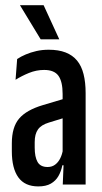

<svg xmlns="http://www.w3.org/2000/svg" viewBox="-20 -694 382 722"><path d="M216 0 219.5 -86H215.5V-300.5V-340.5Q215.5 -387 199.8 -409Q184 -431 146 -431Q117 -431 89.2 -419.8Q61.5 -408.5 38.5 -394L44.5 -472Q58.5 -481.5 76.8 -489.2Q95 -497 116.8 -502Q138.5 -507 163 -507Q200 -507 226.5 -496.8Q253 -486.5 269.8 -466.2Q286.5 -446 294.2 -415.2Q302 -384.5 302 -344V0ZM124 7Q73.5 7 49 -27Q24.5 -61 24.5 -125.5V-155Q24.5 -216 52 -248.2Q79.5 -280.5 142 -299L226 -324L235 -255L163.5 -233Q135 -224.5 122.8 -207.2Q110.5 -190 110.5 -159.5V-139Q110.5 -104 121.2 -85Q132 -66 159 -66Q175.5 -66 187.2 -74.8Q199 -83.5 206.5 -98.5Q214 -113.5 217 -133L227.5 -72.5H214.5Q210 -50 199.8 -32Q189.5 -14 171.2 -3.5Q153 7 124 7ZM144 -674.5 203 -546H133L55 -674.5Z"/></svg>

Font: Anek Tamil Condensed Medium
Style: Regular
Weight: 500
Width: 3
Designer: Aadarsh Rajan (Tamil), Yesha Goshar (Latin)
Foundry: Ek Type
Version: Version 1.003